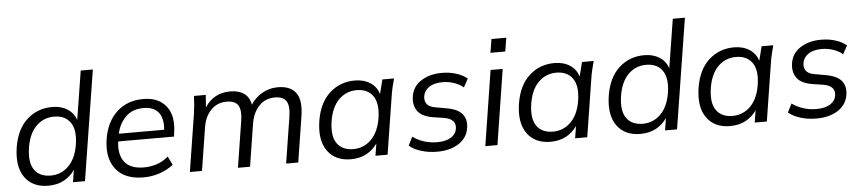

<svg xmlns="http://www.w3.org/2000/svg" viewBox="-43 -1003 5739 1278"><g transform="rotate(-5 2826.0 -363.5)"><path d="M237 9Q133 9 81 -63Q29 -135 49 -264Q69 -385 139 -448Q209 -511 307 -511Q366 -511 408 -484.5Q450 -458 466 -410L518 -736H599L482 0H402L415 -82Q386 -39 341 -15Q296 9 237 9ZM259 -57Q328 -57 378 -106Q428 -155 443 -249Q458 -346 422.5 -396Q387 -446 314 -446Q244 -446 194.5 -397Q145 -348 130 -254Q115 -156 150 -106.5Q185 -57 259 -57Z M873 9Q748 9 689 -65.5Q630 -140 650 -267Q669 -382 739 -446.5Q809 -511 916 -511Q985 -511 1030.5 -481Q1076 -451 1094.5 -397.5Q1113 -344 1102 -273L1098 -244H725Q714 -154 753.5 -105.5Q793 -57 881 -57Q924 -57 966 -70Q1008 -83 1045 -115L1073 -58Q1033 -26 981 -8.5Q929 9 873 9ZM912 -451Q838 -451 793.5 -407Q749 -363 734 -295H1037Q1044 -370 1012.5 -410.5Q981 -451 912 -451Z M1183 0 1244 -386Q1248 -414 1250.5 -443.5Q1253 -473 1254 -502H1333L1327 -419Q1386 -511 1497 -511Q1554 -511 1589.5 -485.5Q1625 -460 1633 -410Q1662 -456 1710 -483.5Q1758 -511 1815 -511Q1899 -511 1935.5 -461Q1972 -411 1955 -304L1907 0H1826L1875 -309Q1886 -380 1865.5 -412.5Q1845 -445 1789 -445Q1726 -445 1684 -401.5Q1642 -358 1630 -285L1585 0H1504L1553 -309Q1564 -380 1544 -412.5Q1524 -445 1467 -445Q1404 -445 1362 -401.5Q1320 -358 1309 -285L1264 0Z M2259 9Q2155 9 2103 -63Q2051 -135 2071 -264Q2091 -385 2161 -448Q2231 -511 2329 -511Q2389 -511 2431.5 -483.5Q2474 -456 2489 -407L2513 -502H2591Q2583 -473 2576 -443.5Q2569 -414 2565 -386L2504 0H2423L2436 -81Q2407 -39 2362.5 -15Q2318 9 2259 9ZM2281 -57Q2350 -57 2400 -106Q2450 -155 2465 -249Q2480 -346 2444.5 -396Q2409 -446 2336 -446Q2266 -446 2216.5 -397Q2167 -348 2152 -254Q2137 -156 2172 -106.5Q2207 -57 2281 -57Z M2835 9Q2778 9 2728 -6.5Q2678 -22 2649 -48L2678 -105Q2711 -81 2752.5 -67.5Q2794 -54 2840 -54Q2898 -54 2932 -75Q2966 -96 2972 -132Q2982 -197 2900 -211L2828 -222Q2753 -234 2724.5 -274Q2696 -314 2705 -372Q2715 -438 2772.5 -474.5Q2830 -511 2910 -511Q2965 -511 3009.5 -496Q3054 -481 3080 -458L3049 -402Q3023 -424 2986.5 -436.5Q2950 -449 2910 -449Q2853 -449 2820 -426Q2787 -403 2781 -368Q2776 -336 2791 -315Q2806 -294 2845 -287L2919 -274Q2996 -261 3026 -224.5Q3056 -188 3047 -131Q3037 -66 2980 -28.5Q2923 9 2835 9Z M3245 -616 3260 -707H3359L3344 -616ZM3157 0 3236 -502H3317L3238 0Z M3593 9Q3489 9 3437 -63Q3385 -135 3405 -264Q3425 -385 3495 -448Q3565 -511 3663 -511Q3723 -511 3765.5 -483.5Q3808 -456 3823 -407L3847 -502H3925Q3917 -473 3910 -443.5Q3903 -414 3899 -386L3838 0H3757L3770 -81Q3741 -39 3696.5 -15Q3652 9 3593 9ZM3615 -57Q3684 -57 3734 -106Q3784 -155 3799 -249Q3814 -346 3778.5 -396Q3743 -446 3670 -446Q3600 -446 3550.5 -397Q3501 -348 3486 -254Q3471 -156 3506 -106.5Q3541 -57 3615 -57Z M4193 9Q4089 9 4037 -63Q3985 -135 4005 -264Q4025 -385 4095 -448Q4165 -511 4263 -511Q4322 -511 4364 -484.5Q4406 -458 4422 -410L4474 -736H4555L4438 0H4358L4371 -82Q4342 -39 4297 -15Q4252 9 4193 9ZM4215 -57Q4284 -57 4334 -106Q4384 -155 4399 -249Q4414 -346 4378.5 -396Q4343 -446 4270 -446Q4200 -446 4150.5 -397Q4101 -348 4086 -254Q4071 -156 4106 -106.5Q4141 -57 4215 -57Z M4793 9Q4689 9 4637 -63Q4585 -135 4605 -264Q4625 -385 4695 -448Q4765 -511 4863 -511Q4923 -511 4965.5 -483.5Q5008 -456 5023 -407L5047 -502H5125Q5117 -473 5110 -443.5Q5103 -414 5099 -386L5038 0H4957L4970 -81Q4941 -39 4896.5 -15Q4852 9 4793 9ZM4815 -57Q4884 -57 4934 -106Q4984 -155 4999 -249Q5014 -346 4978.5 -396Q4943 -446 4870 -446Q4800 -446 4750.5 -397Q4701 -348 4686 -254Q4671 -156 4706 -106.5Q4741 -57 4815 -57Z M5369 9Q5312 9 5262 -6.5Q5212 -22 5183 -48L5212 -105Q5245 -81 5286.5 -67.5Q5328 -54 5374 -54Q5432 -54 5466 -75Q5500 -96 5506 -132Q5516 -197 5434 -211L5362 -222Q5287 -234 5258.5 -274Q5230 -314 5239 -372Q5249 -438 5306.5 -474.5Q5364 -511 5444 -511Q5499 -511 5543.5 -496Q5588 -481 5614 -458L5583 -402Q5557 -424 5520.5 -436.5Q5484 -449 5444 -449Q5387 -449 5354 -426Q5321 -403 5315 -368Q5310 -336 5325 -315Q5340 -294 5379 -287L5453 -274Q5530 -261 5560 -224.5Q5590 -188 5581 -131Q5571 -66 5514 -28.5Q5457 9 5369 9Z"/></g></svg>

Font: Mulish
Style: Italic
Weight: 400
Italic angle: -9°
Designer: Vernon Adams
Foundry: Vernon Adams
Version: Version 3.603; ttfautohint (v1.8.3)